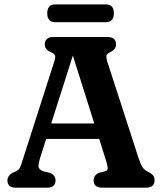

<svg xmlns="http://www.w3.org/2000/svg" viewBox="-20 -872 753 892"><path d="M238 -34.5Q238 0 198.5 0H54Q14.5 0 14.5 -34.5Q14.5 -54.5 38.5 -69.5L54 -76Q65.5 -81.5 71.2 -91Q77 -100.5 85.5 -129L231.5 -584Q238.5 -605 235.8 -613.8Q233 -622.5 217.5 -629Q188 -641 188 -665.5Q188 -700 228 -700H479.5Q519 -700 519 -665.5Q519 -641 489.5 -628.5Q477 -623 474.8 -614.5Q472.5 -606 478 -587L622 -143Q632.5 -110 642 -95.5Q651.5 -81 668.5 -73.5Q685.5 -65 691.8 -56.5Q698 -48 698 -34.5Q698 0 658.5 0H454.5Q415 0 415 -34.5Q415 -58.5 441 -69.5L469.5 -76.5Q480 -80 480.2 -90.5Q480.5 -101 472.5 -126L441 -226.5H194.5L167.5 -142Q158 -111 159 -97.8Q160 -84.5 182 -76L211.5 -69Q238 -58 238 -34.5ZM218 -298.5H418L318.5 -614ZM199.5 -810Q199.5 -851.5 236.5 -851.5H472Q509 -851.5 509 -810.5Q509 -769 472 -769H236.5Q199.5 -769 199.5 -810Z"/></svg>

Font: Fraunces 72pt S100 SemiBold
Style: Regular
Weight: 600
Version: Version 1.000; ttfautohint (v1.8.3)